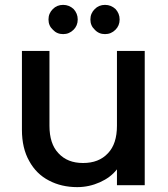

<svg xmlns="http://www.w3.org/2000/svg" viewBox="-20 -760 689 788"><path d="M460 -551C460 -551 460 -244 460 -244C460 -244 460 -244 460 -244C460 -195 448 -157 423 -131C398 -104 364 -91 321 -91C321 -91 321 -91 321 -91C278 -91 245 -104 220 -131C195 -157 183 -195 183 -244C183 -244 183 -551 183 -551C183 -551 70 -551 70 -551C70 -551 70 -227 70 -227C70 -227 70 -227 70 -227C70 -177 80 -134 100 -99C119 -64 146 -37 181 -19C215 -1 254 8 297 8C297 8 297 8 297 8C330 8 361 1 390 -12C419 -25 442 -42 460 -65C460 -65 460 0 460 0C460 0 574 0 574 0C574 0 574 -551 574 -551C574 -551 460 -551 460 -551ZM239 -620C239 -620 239 -620 239 -620C256 -620 270 -626 282 -638C293 -649 299 -663 299 -680C299 -680 299 -680 299 -680C299 -697 293 -711 282 -723C270 -734 256 -740 239 -740C239 -740 239 -740 239 -740C222 -740 208 -734 197 -723C185 -711 179 -697 179 -680C179 -680 179 -680 179 -680C179 -663 185 -649 197 -638C208 -626 222 -620 239 -620ZM411 -620C411 -620 411 -620 411 -620C428 -620 442 -626 454 -638C465 -649 471 -663 471 -680C471 -680 471 -680 471 -680C471 -697 465 -711 454 -723C442 -734 428 -740 411 -740C411 -740 411 -740 411 -740C394 -740 380 -734 369 -723C357 -711 351 -697 351 -680C351 -680 351 -680 351 -680C351 -663 357 -649 369 -638C380 -626 394 -620 411 -620Z"/></svg>

Font: Girnar Poppins
Style: Medium
Weight: 500
Designer: Ninad Kale (Devanagari), Jonny Pinhorn (Latin)
Foundry: Indian Type Foundry
Version: ""